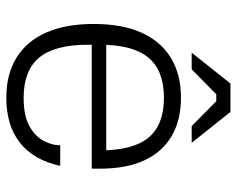

<svg xmlns="http://www.w3.org/2000/svg" viewBox="-91 -650 751 609"><g transform="rotate(90 284.5 -345.5)"><path d="M290 10Q216 10 163.5 -22Q111 -54 83.5 -116Q56 -178 56 -267Q56 -357 83.5 -418.5Q111 -480 163.5 -512Q216 -544 290 -544Q361 -544 411.5 -514.5Q462 -485 488.5 -428Q515 -371 515 -287V-261H101V-307H485L457 -272V-288Q457 -392 416.5 -441Q376 -490 290 -490Q204 -490 163 -441Q122 -392 122 -288V-247Q122 -143 163 -94Q204 -45 290 -45Q348 -45 380.5 -63.5Q413 -82 427 -109Q441 -136 441 -161H506Q488 -77 433 -33.5Q378 10 290 10ZM147 -578 245 -701H335L433 -578H380L301 -656H279L200 -578Z"/></g></svg>

Font: Mozilla Headline ExtraLight
Style: Regular
Weight: 200
Designer: Studio DRAMA
Foundry: Studio DRAMA
Version: Version 1.000